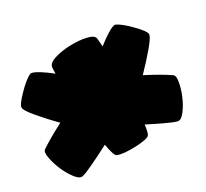

<svg xmlns="http://www.w3.org/2000/svg" viewBox="-149 -978 1289 1202"><g transform="rotate(-30 495.5 -376.5)"><path d="M776.9 -365.2Q842.3 -432.1 891.6 -491.2Q940.9 -549.8 939.5 -568.8Q940.9 -587.9 882.8 -647.5Q825.2 -707 787.1 -724.6Q772.5 -730.5 725.1 -701.2Q689.9 -679.2 649.4 -647Q647.5 -679.7 644.5 -706.5Q641.6 -731.4 590.3 -743.2Q539.6 -754.9 478 -752.9Q417 -751.5 365.2 -735.8Q314 -720.7 310.5 -690.9Q308.6 -675.3 308.6 -646.5Q267.6 -679.2 232.4 -701.2Q185.1 -730.5 170.4 -724.6Q132.3 -707 74.7 -647.5Q16.6 -587.9 18.1 -568.8Q16.6 -549.8 65.9 -491.2Q115.2 -432.1 180.7 -365.2Q76.7 -311.5 14.6 -269Q-1 -257.8 7.3 -213.4Q15.1 -168.9 35.6 -121.1Q56.2 -73.2 84 -37.1Q111.3 -1 134.3 -5.4Q159.2 -10.7 222.2 -41Q283.7 -70.3 353.5 -106.9Q368.2 -20 384.8 -13.2Q422.9 2.9 514.6 -0.5Q606.4 -4.4 616.7 -23.9Q625.5 -35.6 632.8 -91.8Q686.5 -64 735.4 -41Q798.3 -10.7 823.2 -5.4Q846.2 -1 873.5 -37.1Q901.4 -73.2 921.9 -121.1Q942.4 -168.9 950.2 -213.4Q958.5 -257.8 942.9 -269Q880.9 -311.5 776.9 -365.2Z"/></g></svg>

Font: ARCO
Style: Regular
Weight: 700
Designer: Rafael Olivo Díaz, Denis Ignatov
Foundry: Rafael Olivo Díaz
Version: Version 1.10 March 1, 2019